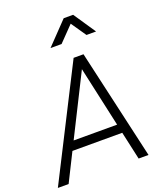

<svg xmlns="http://www.w3.org/2000/svg" viewBox="-198 -1114 1023 1224"><g transform="rotate(-20 313.5 -502.0)"><path d="M-21 0H52L147 -190H485L527 0H594L424 -745H357ZM177 -250 382 -659 472 -250ZM240 -854H315L414 -956L484 -854H549L448 -1004H384Z"/></g></svg>

Font: Mluvka Light
Style: Italic
Weight: 300
Italic angle: -8°
Designer: Modified by Jiří Krblich, Original typeface by Gumpita Rahayu
Foundry: Gumpita Rahayu & Jiří Krblich
Version: Version 2.000;Glyphs 3.1.1 (3134)